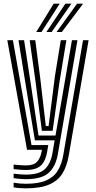

<svg xmlns="http://www.w3.org/2000/svg" viewBox="-20 -820 525 1051"><path d="M121 211Q103.2 211 84.4 209.4Q65.5 207.8 54.5 205.2V180.2Q70.8 183 88.6 184.5Q106.5 186 121 186Q190.5 186 232.4 167.9Q274.2 149.8 296 114.5Q317.8 79.2 326.5 28L434.5 -600H465L356 33Q346.2 90 321.6 129.8Q297 169.5 249 190.2Q201 211 121 211ZM121 110.5Q109.2 110.5 93.8 109.4Q78.2 108.2 54.5 105.8V81Q80.8 83.2 95.2 84.4Q109.8 85.5 121 85.5Q164.8 85.5 183.4 65Q202 44.5 208.2 7.5L209.5 0H128L20 -600H50.5L152.5 -26H244.2L237.8 12.5Q229.5 61.5 203.8 86Q178 110.5 121 110.5ZM121 160.8Q108 160.8 90.5 159.4Q73 158 54.5 155.5V130.8Q75.5 133.2 92.1 134.5Q108.8 135.8 121 135.8Q194 135.8 225.6 105.8Q257.2 75.8 267.2 17.8L279.2 -52H171L123.5 -338L81.2 -600H111.8L148.8 -359L190.8 -78H283.8L373.8 -600H404L296.8 22.8Q285.2 90.5 247 125.6Q208.8 160.8 121 160.8ZM209.2 -104 173.8 -379.2 142.5 -600H173L199.5 -398.5L230.8 -130H246L280.8 -404L312.8 -600H343.2L306 -373.2L268 -104ZM178.5 -645 274 -800H307L207.2 -645ZM289.8 -645 402 -800H435L318.5 -645ZM234.2 -645 338 -800H371L262.8 -645Z"/></svg>

Font: Big Shoulders Inline Display Thin Black
Style: Regular
Weight: 900
Version: Version 2.002